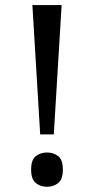

<svg xmlns="http://www.w3.org/2000/svg" viewBox="-20 -717 364 744"><path d="M135.7 -196.3 105.5 -697.3H218.8L188.5 -196.3ZM162.1 6.8Q136.7 6.8 118.7 -7.8Q100.6 -22.5 100.6 -59.6Q100.6 -97.7 118.7 -111.8Q136.7 -126 162.1 -126Q187.5 -126 205.6 -111.8Q223.6 -97.7 223.6 -59.6Q223.6 -22.5 205.6 -7.8Q187.5 6.8 162.1 6.8Z"/></svg>

Font: Noto Serif Todhri
Style: Regular
Weight: 400
Designer: Mikhail Merkuryev
Version: Version 1.000; ttfautohint (v1.8.4.7-5d5b)